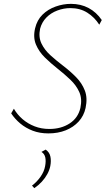

<svg xmlns="http://www.w3.org/2000/svg" viewBox="-20 -684 551 996"><path d="M231 8Q186 8 149.5 -6Q113 -20 85 -43.5Q57 -67 38 -96L52 -120Q70 -89 97.5 -65.5Q125 -42 160 -28.5Q195 -15 236 -15Q297 -15 341 -43.5Q385 -72 397 -124Q407 -171 391.5 -206Q376 -241 345 -270.5Q314 -300 278.5 -328Q243 -356 212.5 -386Q182 -416 166.5 -453Q151 -490 162 -537Q172 -580 200.5 -608Q229 -636 268.5 -650Q308 -664 348 -664Q399 -664 439.5 -642.5Q480 -621 508 -580L495 -556Q470 -595 432.5 -618.5Q395 -642 345 -642Q311 -642 277.5 -629.5Q244 -617 220.5 -593Q197 -569 188 -535Q179 -492 195 -458.5Q211 -425 242 -397Q273 -369 308.5 -342Q344 -315 374.5 -284Q405 -253 420 -214.5Q435 -176 424 -124Q415 -83 388 -53.5Q361 -24 321 -8Q281 8 231 8ZM158 292 146 279Q172 259 190.5 232.5Q209 206 214 178Q219 152 215 133Q211 114 195 104L217 92Q237 106 241.5 128.5Q246 151 241 177Q237 198 225.5 219Q214 240 197 258.5Q180 277 158 292Z"/></svg>

Font: Ysabeau Infant Thin
Style: Italic
Weight: 250
Italic angle: -12°
Designer: Christian Thalmann (Catharsis Fonts)
Version: Version 2.001;gftools[0.9.30]; featfreeze: ss01,ss02,lnum